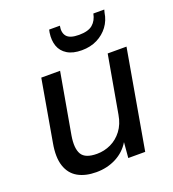

<svg xmlns="http://www.w3.org/2000/svg" viewBox="-136 -842 864 959"><g transform="rotate(-20 296.0 -363.0)"><path d="M213 12Q155 12 115.5 -10.5Q76 -33 60.5 -80Q45 -127 58 -199L115 -526H215L158 -203Q147 -137 166 -105Q185 -73 247 -73Q286 -73 321 -89.5Q356 -106 381 -139Q406 -172 414 -220L468 -526H568L476 0H386L393 -82Q366 -37 318.5 -12.5Q271 12 213 12ZM353 -585Q306 -585 276.5 -603Q247 -621 236 -652Q225 -683 231 -723L234 -738H291Q284 -702 301 -682Q318 -662 366 -662Q415 -662 438.5 -682Q462 -702 469 -738H527L523 -723Q517 -683 494 -652Q471 -621 435 -603Q399 -585 353 -585Z"/></g></svg>

Font: DM Sans 9pt Medium
Style: Italic
Weight: 500
Italic angle: -10°
Version: Version 4.004;gftools[0.9.30]